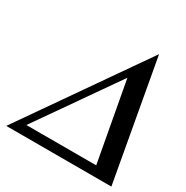

<svg xmlns="http://www.w3.org/2000/svg" viewBox="-164 -857 966 995"><g transform="rotate(30 319.0 -359.0)"><path d="M635 0 506 -718 6 0ZM512 -56H94L425 -530Z"/></g></svg>

Font: Perun Medium Italic
Style: Regular
Weight: 500
Italic angle: -12°
Foundry: Copyright (c) Stefan Peev, Context Ltd, 2016
Version: Version 1.026